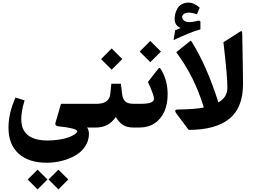

<svg xmlns="http://www.w3.org/2000/svg" viewBox="-20 -969 1931 1459"><path d="M348.6 395 423.8 470.2 499 395 423.8 320.3ZM190.4 395 265.6 470.2 340.8 395 265.6 320.3ZM342.8 98.6C208.5 98.6 141.6 44.4 141.6 -64C141.6 -103.5 149.9 -150.9 167 -206.1L98.1 -228C62.5 -149.9 44.4 -73.2 44.4 1.5C44.4 86.9 70.3 152.3 121.6 198.7C172.9 244.6 244.1 267.6 335.4 267.6C415 267.6 492.7 247.1 553.7 211.9C614.7 176.3 655.8 117.2 655.8 49.3C655.8 28.8 650.9 12.2 641.6 0H667C675.3 0 679.2 -22.9 679.2 -69.3V-115.7C679.2 -158.7 675.3 -180.2 667 -180.2H443.8L401.9 -37.6C400.9 -34.2 400.4 -31.2 400.4 -28.3C400.4 -17.6 408.2 -11.2 423.3 -9.3C518.6 1 566.4 13.2 566.4 28.3C566.4 42 541.5 59.6 503.9 73.7C466.3 87.9 404.8 98.6 342.8 98.6Z M711.4 0C774.9 0 824.2 -26.9 859.9 -80.1C893.6 -23.9 930.2 0 992.7 0H1002.9C1011.2 0 1015.1 -22.9 1015.1 -69.3V-115.7C1015.1 -158.7 1011.2 -180.2 1002.9 -180.2H993.7C937.5 -180.2 914.1 -203.1 907.7 -255.9L898.9 -332.5H826.2L817.9 -254.4C812.5 -205.1 777.8 -180.2 713.9 -180.2H662.1C644 -180.2 635.3 -156.7 635.3 -109.4V-75.2C635.3 -24.9 644 0 662.1 0ZM748 -520 828.6 -439.5 909.7 -520 828.6 -601.1Z M1040.5 0C1085.4 0 1124 -11.2 1156.7 -33.2C1221.7 -77.6 1253.9 -154.8 1253.9 -252.4C1253.9 -322.8 1237.3 -385.3 1204.1 -440.4C1196.8 -452.1 1194.3 -453.1 1191.9 -453.1C1189.5 -453.1 1186.5 -452.1 1178.2 -440.9L1104 -346.2C1114.7 -322.3 1122.6 -304.7 1127.4 -293.9C1131.8 -283.2 1136.7 -270 1142.1 -254.4C1147.5 -238.8 1149.9 -227.1 1149.9 -218.8C1149.9 -189.5 1111.3 -180.2 1050.3 -180.2H998C980 -180.2 971.2 -156.7 971.2 -109.4V-75.2C971.2 -24.9 980 0 998 0ZM1041.5 -577.1 1122.1 -496.6 1203.1 -577.1 1122.1 -658.2Z M1298.8 -664.1C1377.4 -701.7 1446.8 -730 1502.9 -746.1V-800.3C1502.9 -812.5 1491.7 -812 1489.3 -812C1483.4 -812 1476.1 -810.5 1469.2 -808.1C1468.8 -807.6 1468.3 -807.6 1467.8 -807.6C1450.7 -803.2 1434.6 -800.8 1418.5 -800.8C1380.9 -800.8 1364.3 -821.3 1364.3 -840.3C1364.3 -856 1382.3 -873 1413.6 -873C1430.2 -873 1451.2 -869.1 1476.1 -860.8L1497.6 -910.2C1469.7 -934.6 1442.9 -949.2 1412.6 -949.2C1374 -949.2 1344.2 -931.6 1329.1 -905.8C1314 -879.9 1307.1 -852.5 1307.1 -824.7C1307.1 -790 1322.8 -770 1352.5 -756.3C1342.3 -751.5 1321.8 -743.7 1311 -738.8ZM1528.8 -152.3C1486.3 -143.1 1419.9 -137.7 1329.6 -136.7C1317.4 -136.7 1311.5 -133.3 1311.5 -126C1311.5 -120.6 1315.4 -112.8 1322.8 -103L1413.6 18.1C1548.8 18.1 1651.4 -9.8 1721.7 -65.4C1791.5 -121.1 1826.7 -209.5 1826.7 -331.1C1826.7 -381.8 1824.7 -508.3 1820.8 -710.9C1820.3 -724.1 1819.3 -731 1817.4 -731.4C1814.9 -731.9 1813.5 -731.9 1813 -731.9C1809.1 -731.9 1802.7 -728.5 1793.5 -721.7L1677.7 -647.9C1697.8 -478 1708 -363.8 1708 -304.7C1708 -253.9 1685.1 -215.8 1639.6 -190.9C1580.6 -376.5 1513.2 -529.3 1438 -649.9C1430.7 -661.6 1430.2 -659.2 1429.7 -659.2C1428.2 -659.2 1424.3 -656.7 1418.9 -652.3L1319.3 -572.3C1412.6 -446.8 1482.4 -307.1 1528.8 -152.3Z"/></svg>

Font: Sahel
Style: Bold
Weight: 700
Foundry: Saber Rastikerdar (saber.rastikerdar@gmail.com)
Version: Version 3.4.0